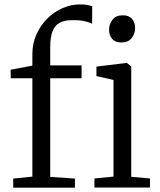

<svg xmlns="http://www.w3.org/2000/svg" viewBox="-20 -846 722 866"><path d="M39.5 0.5V-40.5L126 -49.5V-493H28.5L28 -531.5L126 -550V-602.5Q126 -649.5 144.2 -690.5Q162.5 -731.5 193 -762Q223.5 -792.5 262 -809.2Q300.5 -826 340.5 -826Q362.5 -826 374.8 -823.5Q387 -821 396 -818L395.5 -738.5Q389 -743.5 365.8 -749.5Q342.5 -755.5 307.5 -755Q272.5 -755.5 250.2 -744Q228 -732.5 217.2 -705.8Q206.5 -679 206.5 -632.5V-551H348V-493H206.5V-48L318 -40.5V0.5ZM406 0V-41L492 -49.5V-485.5L415 -503V-545.5L549 -562H552.5L572 -546.5V-48.5L656.5 -41V0ZM526.5 -654.5Q500 -654.5 486 -670.5Q472 -686.5 472 -711.5Q472 -736.5 487.2 -756.8Q502.5 -777 533.5 -777H534.5Q561.5 -777 575.5 -760.8Q589.5 -744.5 589.5 -719.5Q589.5 -694.5 574 -674.5Q558.5 -654.5 527.5 -654.5Z"/></svg>

Font: Merriweather 28pt Light
Style: Regular
Weight: 300
Version: Version 2.100